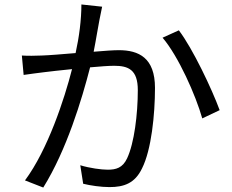

<svg xmlns="http://www.w3.org/2000/svg" viewBox="-20 -810 1040 861"><path d="M438 -780 345 -790C345 -722 335 -644 319 -572C259 -567 200 -562 167 -561C135 -560 109 -559 78 -561L86 -474C112 -478 153 -483 176 -486C202 -489 250 -495 303 -500C269 -366 194 -138 92 -1L174 31C279 -138 347 -364 384 -508C428 -512 468 -515 492 -515C555 -515 598 -498 598 -406C598 -298 582 -168 550 -100C530 -57 500 -49 463 -49C435 -49 382 -56 340 -69L353 14C385 22 433 29 471 29C536 29 585 12 617 -55C659 -138 675 -297 675 -416C675 -551 602 -585 513 -585C489 -585 447 -582 400 -578C411 -633 420 -692 426 -721C430 -740 434 -762 438 -780ZM782 -674 709 -641C780 -558 858 -382 887 -279L965 -316C931 -409 844 -593 782 -674Z"/></svg>

Font: Source Han Sans TC
Style: Regular
Weight: 400
Designer: Ryoko NISHIZUKA 西塚涼子 (kana, bopomofo & ideographs); Paul D. Hunt (Latin, Greek & Cyrillic); Sandoll Communications 산돌커뮤니
Foundry: Adobe
Version: Version 2.002;hotconv 1.0.116;makeotfexe 2.5.65601